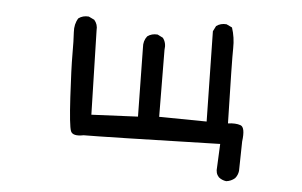

<svg xmlns="http://www.w3.org/2000/svg" viewBox="-44 -511 1089 692"><g transform="rotate(5 500.0 -165.0)"><path d="M796.9 117.2Q781.2 115.2 769.5 105.5Q756.8 91.8 759.8 70.3L763.7 -14.6Q338.9 -2.9 270.5 -2.9Q231.4 4.9 224.1 -13.7Q216.8 -32.2 210.9 -135.7Q205.1 -239.3 205.1 -290Q205.1 -340.8 203.1 -370.1Q201.2 -399.4 214.8 -420.9Q230.5 -432.6 252 -430.7L272.5 -420.9Q286.1 -405.3 284.2 -383.8L292 -79.1L460 -86.9L456.1 -336.9Q454.1 -360.4 467.8 -377.9Q483.4 -389.6 504.9 -387.7L524.4 -377.9Q538.1 -360.4 534.2 -335L536.1 -92.8L708 -90.8L702.1 -417L711.9 -436.5Q727.5 -448.2 749 -446.3L769.5 -436.5Q781.2 -401.4 780.3 -362.3Q779.3 -323.2 785.2 -90.8Q812.5 -94.7 830.6 -88.4Q848.6 -82 841.8 -30.3L839.8 76.2Q837.9 91.8 828.1 103.5Q814.5 115.2 796.9 117.2Z"/></g></svg>

Font: NaikaiFont
Style: Regular-Lite
Weight: 400
Version: Version 1.67